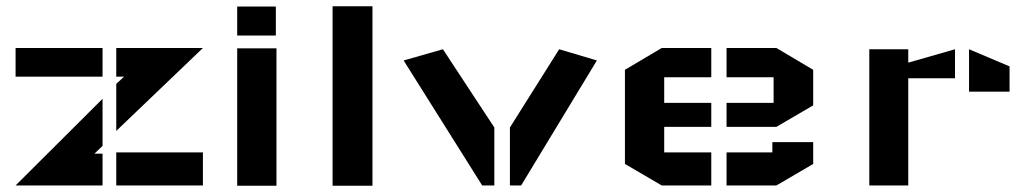

<svg xmlns="http://www.w3.org/2000/svg" viewBox="-20 -595 3269 616"><path d="M631 -441 353 -175V-326L378 -349H353V-441ZM309 0H30L309 -278V-127L283 -102H309ZM309 -441V-349H30V-441ZM631 -106V0H353V-106Z M867 -440V1H741V-440ZM865 -481H741V-574H865Z M1047 -575H1175V1H1047Z M1401 -437 1566 -186V0H1527L1275 -401ZM1774 -437 1616 -186V0H1652L1895 -401Z M2589 -257 2471 -188H2311V-265H2462V-347H2311V-441H2471L2589 -371ZM2589 -139V-69L2471 0H2311V-106H2458V-139ZM1985 -69 2103 0H2262V-106H2111V-188H2262V-265H2111V-347H2262V-441H2103L1985 -371Z M2769 -437H2894V-394L3044 -437V-344H2894V0H2769ZM3219 -382 3089 -437V-301H3219Z"/></svg>

Font: Wallpoet
Style: Regular
Weight: 400
Designer: Lars Berggren
Foundry: Lars Berggren
Version: Version 1.000